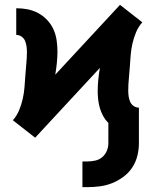

<svg xmlns="http://www.w3.org/2000/svg" viewBox="-20 -554 640 792"><path d="M340 218H320V112H340Q356 112 372.5 108.5Q389 105 401.5 94.5Q414 84 420.5 68.5Q427 53 427 37V-47Q414 -60 405.5 -75.5Q397 -91 392 -108Q387 -125 385 -143Q383 -161 383 -178Q383 -202 385.5 -226Q388 -250 392 -274L125 14L79 -22L33 -58Q49 -76 58.5 -98.5Q68 -121 73.5 -145Q79 -169 81 -193.5Q83 -218 84.5 -242Q86 -266 88.5 -290.5Q91 -315 91 -339Q91 -351 89.5 -362.5Q88 -374 83.5 -385Q79 -396 69 -403Q59 -410 47 -410V-520Q71 -520 94 -515.5Q117 -511 137.5 -500Q158 -489 174.5 -471.5Q191 -454 200.5 -433Q210 -412 213.5 -388.5Q217 -365 217 -342Q217 -318 214.5 -294Q212 -270 208 -246L475 -534L521 -498L567 -462Q551 -444 541.5 -421.5Q532 -399 526.5 -375Q521 -351 519 -326.5Q517 -302 515.5 -278Q514 -254 511.5 -229.5Q509 -205 509 -181Q509 -169 510.5 -157.5Q512 -146 516.5 -135Q521 -124 531 -117Q541 -110 553 -110V37Q553 63 546.5 89Q540 115 525.5 137Q511 159 489.5 175Q468 191 443.5 201Q419 211 392.5 214.5Q366 218 340 218Z"/></svg>

Font: Iosevka SS04 XBd Ex
Style: Regular
Weight: 800
Width: 7
Monospace: yes
Designer: Belleve Invis
Foundry: Belleve Invis
Version: Version 19.0.0; ttfautohint (v1.8.4)